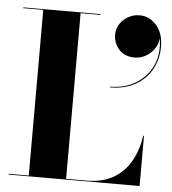

<svg xmlns="http://www.w3.org/2000/svg" viewBox="-54 -809 770 858"><g transform="rotate(5 331.5 -380.0)"><path d="M436 -665Q436 -703.5 466.5 -731.8Q497 -760 539 -760Q582 -760 613.5 -724.5Q645 -689 645 -628Q645 -571 619.2 -525.5Q593.5 -480 546 -453.8Q498.5 -427.5 434 -427.5V-431Q499.5 -431 549.2 -461.2Q599 -491.5 623.2 -544.5Q647.5 -597.5 636 -666Q634.5 -640 619.5 -618.2Q604.5 -596.5 581.2 -583.2Q558 -570 532 -570Q486.5 -570 461.2 -598.5Q436 -627 436 -665ZM604 0H17V-3.5H106.5V-746.5H17V-750H363.5V-746.5H274V-3.5H365Q437.5 -3.5 486.5 -32.5Q535.5 -61.5 563.5 -111.5Q591.5 -161.5 600.5 -225H604Z"/></g></svg>

Font: Bodoni* 48
Style: Bold
Weight: 700
Version: Version 2.2